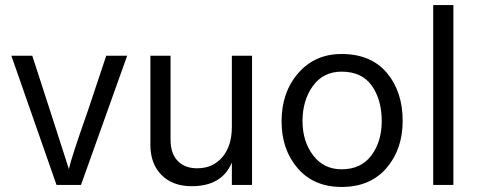

<svg xmlns="http://www.w3.org/2000/svg" viewBox="-20 -730 1895 761"><path d="M301 3H204L25 -509H108L178 -293L253 -60Q262 -103 329 -293L401 -509H484Z M979 3H899V-86Q860 8 740 8Q664 8 620 -36.5Q576 -81 576 -157V-509H656V-177Q656 -121 684.5 -92Q713 -63 761 -63Q824 -63 861.5 -107.5Q899 -152 899 -227V-509H979Z M1576 -251Q1576 -138 1511.5 -63.5Q1447 11 1334 11Q1224 11 1160 -63Q1096 -137 1096 -249Q1096 -364 1162 -440Q1228 -516 1334 -516Q1450 -516 1513 -441.5Q1576 -367 1576 -251ZM1179 -250Q1179 -170 1221 -114.5Q1263 -59 1334 -59Q1411 -59 1452 -114Q1493 -169 1493 -250Q1493 -335 1453.5 -390.5Q1414 -446 1334 -446Q1261 -446 1220 -389Q1179 -332 1179 -250Z M1777 3H1697V-710H1777Z"/></svg>

Font: Hind Siliguri Fixed
Style: Regular
Weight: 400
Designer: Jyotish Sonowal
Foundry: Indian Type Foundry
Version: Version 1.001;October 28, 2021;FontCreator 12.0.0.2565 64-bi